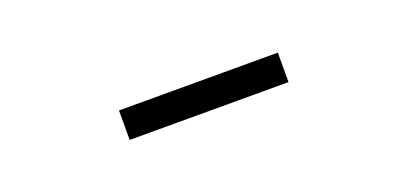

<svg xmlns="http://www.w3.org/2000/svg" viewBox="-14 -931 728 343"><g transform="rotate(-20 350.0 -759.0)"><path d="M199 -731V-787H501V-731Z"/></g></svg>

Font: Martian Mono SemiExpanded ExtraLight
Style: Regular
Weight: 250
Monospace: yes
Version: Version 0.930